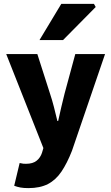

<svg xmlns="http://www.w3.org/2000/svg" viewBox="-20 -776 572 987"><path d="M126 191Q102 191 85.5 188Q69 185 53 179L81 62Q93 65 99.5 65.5Q106 66 114 66Q149 66 168.5 50Q188 34 196 9L203 -15L12 -498H172L237 -295Q248 -262 257 -227Q266 -192 275 -154H279Q287 -190 295 -225Q303 -260 312 -295L367 -498H520L350 -1Q325 63 296 106Q267 149 226.5 170Q186 191 126 191ZM183 -570 295 -756H463L472 -740L304 -570Z"/></svg>

Font: Source Sans 3 ExtraLight ExtraBold
Style: Regular
Weight: 800
Version: Version 3.052;hotconv 1.1.0;makeotfexe 2.6.0